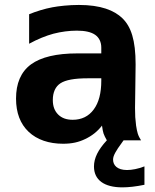

<svg xmlns="http://www.w3.org/2000/svg" viewBox="-20 -581 642 795"><path d="M505.9 123C465.3 123 448.2 103 448.2 80.1C448.2 70.8 451.2 62.5 457.5 50.8C462.9 41 469.7 29.8 491.7 0H564C559.1 -7.3 553.2 -18.6 550.3 -28.3C548.3 -34.7 545.4 -47.9 543.5 -61C542.5 -69.3 541 -83.5 540 -96.2C539.6 -105 539.1 -120.1 539.1 -133.8C539.1 -157.2 541.5 -278.3 541.5 -314.5C541.5 -415.5 522.5 -470.7 486.8 -505.4C453.1 -538.1 397.5 -560.5 306.6 -560.5C264.2 -560.5 223.1 -555.7 196.8 -550.8C164.6 -544.9 127.4 -533.2 100.6 -522V-399.9C135.3 -418.9 170.4 -433.1 201.2 -441.4C232.9 -449.7 267.1 -454.1 297.9 -454.1C331.5 -454.1 357.4 -448.7 374.5 -436.5C390.1 -425.3 399.4 -407.7 399.4 -383.8V-359.9H300.3C213.9 -359.9 149.9 -344.7 108.4 -314.5C65.9 -283.2 46.4 -234.9 46.4 -172.9C46.4 -113.8 64 -67.9 98.6 -35.2C133.3 -2.4 182.6 14.2 241.2 14.2C277.8 14.2 305.7 7.8 333 -5.4C360.8 -18.6 384.3 -37.1 402.3 -61C403.8 -47.9 406.7 -34.7 408.7 -28.3C411.1 -21.5 416.5 -9.8 422.4 0C386.2 39.1 369.1 73.2 369.1 108.4C369.1 164.1 411.1 194.8 486.8 194.8C511.7 194.8 543 191.4 578.1 184.1V107.9C552.2 118.2 525.9 123 505.9 123ZM399.4 -247.1C399.4 -195.8 389.2 -156.2 368.2 -127.9C347.2 -99.1 317.4 -85 281.2 -85C254.9 -85 235.4 -92.3 220.7 -106.9C206.1 -121.6 198.7 -140.6 198.7 -167C198.7 -198.7 209.5 -222.7 230.5 -236.3C251.5 -250 289.1 -256.8 342.3 -256.8H399.4Z"/></svg>

Font: Hack
Style: Bold
Weight: 700
Monospace: yes
Designer: Christopher Simpkins
Foundry: Christopher Simpkins
Version: Version 2.010